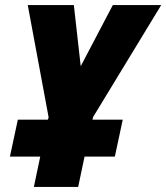

<svg xmlns="http://www.w3.org/2000/svg" viewBox="-20 -734 653 754"><path d="M113 0H287L312 -119H431L462 -264H343L346 -275L613 -714H423L297 -474L270 -714H89L171 -273L168 -264H50L19 -119H138Z"/></svg>

Font: Noto Sans Condensed Black
Style: Italic
Weight: 900
Width: 3
Italic angle: -12°
Designer: Monotype Design Team
Foundry: Monotype Imaging Inc.
Version: Version 2.013